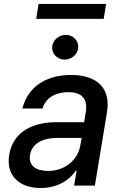

<svg xmlns="http://www.w3.org/2000/svg" viewBox="-20 -927 609 959"><path d="M183.2 12.1C273.4 12.1 331.7 -33.7 358.7 -74.6H362.9L350.1 0H453.8L513.8 -362.2C540.5 -521 421.2 -552.6 334.5 -552.6C235.8 -552.6 125.4 -513.8 91.6 -384.9H192.5C206.7 -435 252.5 -466.6 323.5 -466.6C391.7 -466.6 418.3 -429.3 408.7 -369L400.6 -316.8H262.8C156.2 -316.8 46.9 -277.7 25.9 -154.1C8.5 -47.2 79.5 12.1 183.2 12.1ZM130 -152.7C138.8 -209.5 193.2 -237.9 262.1 -237.9H388.1L380.3 -196.7C368.3 -131.4 307.9 -73.2 219.5 -73.2C159.4 -73.2 121.4 -100.1 130 -152.7ZM160.9 -832.7H497.9L509.9 -907.3H172.6ZM240.4 -691.1C239 -657 267.4 -629.3 302.9 -629.3C338.8 -629.3 369.3 -657 370.7 -691.1C372.2 -725.1 344.1 -752.8 308.2 -752.8C272.7 -752.8 242.2 -725.1 240.4 -691.1Z"/></svg>

Font: Margiela Sans Medium
Style: Italic
Weight: 500
Italic angle: -9.39999°
Designer: Stefan Endress, Andreas Faust
Version: Version 1.100;FEAKit 1.0